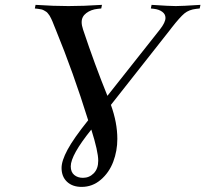

<svg xmlns="http://www.w3.org/2000/svg" viewBox="-20 -752 829 775"><path d="M348.6 -229Q265.6 -126 265.6 -80.6Q265.6 -57.6 279.5 -45.9Q293.5 -34.2 314.9 -34.2Q340.3 -34.2 358.4 -52.5Q376.5 -70.8 376.5 -103.5Q376.5 -140.6 348.6 -229ZM309.6 2.4Q272.5 2.4 250.5 -18.3Q228.5 -39.1 228.5 -74.2Q228.5 -103 252.7 -147.9Q276.9 -192.9 335.9 -266.6Q275.4 -460.9 205.1 -632.3Q202.6 -637.7 198.2 -649.2Q193.8 -660.6 192.1 -664.6Q190.4 -668.5 186.5 -677Q182.6 -685.5 180.4 -688.5Q178.2 -691.4 174.1 -697Q169.9 -702.6 166.5 -704.6Q163.1 -706.5 158 -709.7Q152.8 -712.9 147 -714.1Q141.1 -715.3 133.8 -716.3L120.6 -717.8L123.5 -732.4Q197.3 -727.5 256.3 -727.5Q316.4 -727.5 391.6 -732.4L388.7 -717.8L374.5 -716.3Q347.2 -713.4 328.4 -699.2Q309.6 -685.1 309.6 -662.6Q309.6 -649.4 315.4 -632.3Q362.8 -490.2 413.6 -365.2L625 -632.3Q648.4 -662.1 647.9 -680.2Q647.9 -694.8 635 -704.3Q622.1 -713.9 602.1 -716.3L588.9 -717.8L591.8 -732.4Q665.5 -727.5 689.5 -727.5Q713.9 -727.5 789.1 -732.4L786.1 -717.8L772 -716.3Q742.7 -712.9 724.4 -697.8Q706.1 -682.6 673.3 -640.6Q671.9 -638.7 671.1 -637.7Q670.4 -636.7 669.2 -635.3Q668 -633.8 667 -632.3L427.7 -328.6Q453.6 -256.8 453.6 -191.4Q453.6 -142.6 437 -98.9Q420.4 -55.2 386.7 -26.4Q353 2.4 309.6 2.4Z"/></svg>

Font: Flanker
Style: Italic
Weight: 400
Italic angle: -12°
Designer: Flanker
Version: Version 2.027